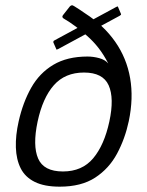

<svg xmlns="http://www.w3.org/2000/svg" viewBox="-20 -693 553 720"><path d="M463 -239Q449 -173 419 -117Q389 -61 337 -27Q285 7 204 7Q146 7 110 -11Q74 -29 57.5 -62Q41 -95 39.5 -140Q38 -185 50 -238Q66 -309 97 -364Q128 -419 180 -450Q232 -481 308 -481Q330 -481 352 -475Q374 -469 386 -455Q369 -488 349.5 -513Q330 -538 306 -559Q286 -577 264 -593.5Q242 -610 218 -624Q211 -629 216 -636L242 -669Q245 -672 248.5 -673Q252 -674 258 -670Q268 -664 278.5 -657Q289 -650 299 -643Q369 -598 412 -536.5Q455 -475 468 -400Q481 -325 463 -239ZM390 -237Q409 -325 387.5 -373Q366 -421 295 -421Q224 -421 182 -373.5Q140 -326 121 -237Q102 -147 123 -98.5Q144 -50 216 -50Q288 -50 329.5 -99.5Q371 -149 390 -237ZM198 -509Q194 -507 192.5 -507Q191 -507 191 -509L180 -534Q180 -537 180.5 -538.5Q181 -540 185 -542L416 -667Q420 -669 421 -669Q422 -669 423 -666L434 -640Q434 -638 433.5 -637.5Q433 -637 429 -634Z"/></svg>

Font: Glory
Style: Italic
Weight: 400
Italic angle: -12°
Designer: Robert Leuschke
Foundry: Robert Leuschke
Version: Version 1.011